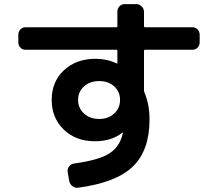

<svg xmlns="http://www.w3.org/2000/svg" viewBox="-20 -837 1040 916"><path d="M524.9 -295.4Q552.7 -321.3 552.7 -360.4Q552.7 -399.4 524.9 -424.8Q497.1 -450.2 453.1 -450.2Q409.2 -450.2 380.9 -424.8Q352.5 -399.4 352.5 -360.4Q352.5 -321.3 380.9 -295.4Q409.2 -269.5 453.1 -269.5Q497.1 -269.5 524.9 -295.4ZM101.6 -599.6Q86.9 -599.6 77.1 -609.9Q67.4 -620.1 67.4 -634.8V-670.9Q67.4 -685.5 77.1 -696.3Q86.9 -707 101.6 -707H535.2Q540 -707 540 -710.9V-781.2Q540 -795.9 549.8 -806.6Q559.6 -817.4 575.2 -817.4H630.9Q645.5 -817.4 656.2 -806.2Q667 -794.9 667 -780.3V-711.9Q667 -707 671.9 -707H898.4Q913.1 -707 922.9 -696.3Q932.6 -685.5 932.6 -670.9V-634.8Q932.6 -620.1 922.9 -609.9Q913.1 -599.6 898.4 -599.6H671.9Q667 -599.6 667 -594.7V-406.2Q667 -402.3 668.9 -396.5Q693.4 -338.9 693.4 -266.6Q693.4 -120.1 614.3 -43Q535.2 34.2 352.5 58.6Q337.9 60.5 326.2 51.8Q314.5 43 310.5 28.3L302.7 -17.6Q300.8 -31.2 309.6 -43Q318.4 -54.7 332 -56.6Q453.1 -73.2 502.4 -105.5Q551.8 -137.7 565.4 -199.2Q565.4 -200.2 565.9 -201.2Q566.4 -202.1 566.4 -203.1V-204.1H563.5Q512.7 -163.1 432.6 -163.1Q341.8 -163.1 284.2 -218.8Q226.6 -274.4 226.6 -360.4Q226.6 -447.3 285.2 -502Q343.8 -556.6 436.5 -556.6Q489.3 -556.6 537.1 -534.2Q538.1 -534.2 538.1 -533.7Q538.1 -533.2 539.1 -533.2Q540 -533.2 540 -534.2V-594.7Q540 -599.6 535.2 -599.6Z"/></svg>

Font: Rounded-L Mgen+ 1mn bold
Style: Bold
Weight: 700
Designer: [Source Han Sans]
Ryoko NISHIZUKA  (kana & ideographs); Paul D. Hunt (Latin, Greek & Cyrillic); Wenlong ZHANG  (bopomofo
Version: Version 1.059.20150602